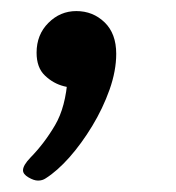

<svg xmlns="http://www.w3.org/2000/svg" viewBox="-20 -145 310 338"><path d="M44.4 -52.2Q44.4 -84 65.2 -104.7Q85.9 -125.5 114.3 -125.5Q143.6 -125.5 164.1 -105.7Q184.6 -85.9 184.6 -50.3Q184.6 -20.5 172.9 12.7Q161.1 45.9 142.3 76.9Q123.5 107.9 102.1 132.1Q80.6 156.2 60.5 168.9Q57.6 170.9 54.2 171.9Q50.8 172.9 46.9 172.9Q39.6 172.9 30 167.2Q20.5 161.6 20.5 154.8Q20.5 146 33.7 132.3Q58.1 107.4 76.9 75.4Q95.7 43.5 99.1 -8.3L124.5 10.3Q111.3 11.7 92.5 6.8Q73.7 2 59.1 -12Q44.4 -25.9 44.4 -52.2Z"/></svg>

Font: Gelasio
Style: Italic
Weight: 400
Italic angle: -8.5°
Designer: Eben Sorkin
Foundry: Eben Sorkin
Version: Version 1.008